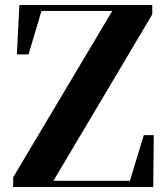

<svg xmlns="http://www.w3.org/2000/svg" viewBox="-20 -760 678 773"><path d="M559 -216H599L597 -7H33V-46L432 -716H147L95 -541H48L58 -740H593V-702L195 -32H503Z"/></svg>

Font: XinYuGongZhangJiaSongA
Style: Regular
Weight: 900
Designer: XinYuGong
Foundry: Adobe Systems Incorporated
Version: Version 1.00